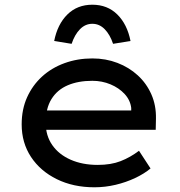

<svg xmlns="http://www.w3.org/2000/svg" viewBox="-20 -785 764 815"><path d="M381 10Q291 10 221 -24.5Q151 -59 111.5 -119Q72 -179 72 -257Q72 -321 95 -372Q118 -423 158.5 -460Q199 -497 254 -517Q309 -537 372 -537Q429 -537 478.5 -518Q528 -499 565 -465Q602 -431 622.5 -384.5Q643 -338 642 -282L641 -234H156L133 -316H552L537 -303V-327Q533 -360 509 -386Q485 -412 449 -427Q413 -442 372 -442Q312 -442 267.5 -423Q223 -404 198.5 -364.5Q174 -325 174 -264Q174 -209 202 -169Q230 -129 280 -107Q330 -85 395 -85Q451 -85 492 -101Q533 -117 570 -145L619 -70Q593 -48 554 -29.5Q515 -11 470.5 -0.5Q426 10 381 10ZM284 -599 210 -611Q224 -682 266 -723.5Q308 -765 372 -765Q436 -765 478 -723.5Q520 -682 534 -611L460 -599Q447 -638 424.5 -661Q402 -684 372 -684Q342 -684 319.5 -661Q297 -638 284 -599Z"/></svg>

Font: Lexend Exa
Style: Regular
Weight: 400
Designer: Bonnie Shaver-Troup, Thomas Jockin
Foundry: Lexend
Version: Version 1.007